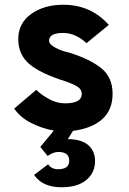

<svg xmlns="http://www.w3.org/2000/svg" viewBox="-20 -543 545 810"><path d="M240 247Q159 247 124 195L183 150Q197 171 225 171Q272 171 272 135Q272 98 226 98Q205 98 181 115L150 77L207 8Q154 -2 109 -25.5Q64 -49 40 -85L133 -164Q154 -143 187 -125Q220 -107 254 -107Q325 -107 325 -147Q325 -163 311.5 -174Q298 -185 259 -199Q150 -233 103.5 -273Q57 -313 57 -378Q57 -445 111.5 -484Q166 -523 247 -523Q363 -523 439 -438L345 -361Q298 -404 247 -404Q187 -404 187 -371Q187 -357 211.5 -343Q236 -329 272 -321Q359 -294 407 -255.5Q455 -217 455 -147Q455 -79 411 -40Q367 -1 288 9L266 44Q323 44 352 69Q381 94 381 136Q381 186 344 216.5Q307 247 240 247Z"/></svg>

Font: Overpass Heavy
Style: Regular
Weight: 900
Designer: Delve Withrington, Thomas Jockin
Foundry: Delve Fonts
Version: Version 3.000;DELV;Overpass